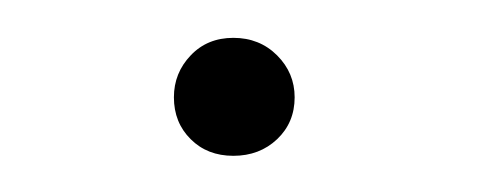

<svg xmlns="http://www.w3.org/2000/svg" viewBox="-20 -81 270 104"><path d="M106.4 -60.5Q120.6 -60.5 130.1 -51Q139.6 -41.5 139.6 -28.3Q139.6 -14.6 130.1 -5.6Q120.6 3.4 106.4 3.4Q92.3 3.4 83.3 -5.6Q74.2 -14.6 74.2 -28.3Q74.2 -41.5 83.3 -51Q92.3 -60.5 106.4 -60.5Z"/></svg>

Font: Robert Sans ExtraLight
Style: Regular
Weight: 250
Designer: Christian Robertson (extended by Adam Twardoch)
Foundry: Google
Version: Version 12.135;April 2, 2019;FontCreator 11.5.0.2425 64-bit;